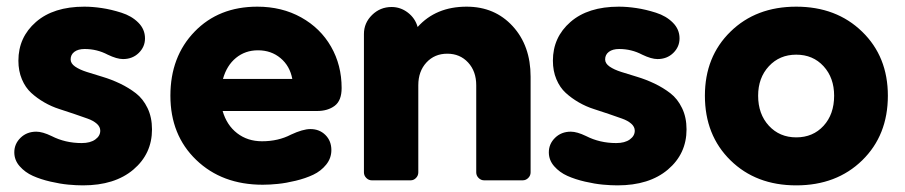

<svg xmlns="http://www.w3.org/2000/svg" viewBox="-20 -541 2715 576"><path d="M232.9 -521Q257.8 -521 285.6 -516.8Q313.5 -512.7 344.2 -502.9Q375 -493.2 395 -473.1Q415 -453.1 415 -425.8Q415 -400.4 396.2 -382.1Q377.4 -363.8 349.1 -363.8Q330.6 -363.8 303.2 -377Q271 -394 233.9 -394Q214.4 -394 203.1 -385.5Q191.9 -377 191.9 -362.8Q191.9 -350.6 205.3 -341.3Q218.8 -332 240.2 -325.2Q261.7 -318.4 287.8 -310.5Q314 -302.7 340.1 -290.3Q366.2 -277.8 387.7 -261.2Q409.2 -244.6 422.6 -216.8Q436 -189 436 -152.8Q436 -79.6 380.1 -32.2Q324.2 15.1 229 15.1Q209 15.1 185.1 12.9Q161.1 10.7 131.6 3.9Q102.1 -2.9 78.6 -13.4Q55.2 -23.9 39.1 -42.2Q22.9 -60.5 22.9 -84Q22.9 -109.4 41.7 -127.7Q60.5 -146 88.9 -146Q107.4 -146 134.8 -132.8Q175.8 -111.8 225.1 -111.8Q251 -111.8 265.9 -122.6Q280.8 -133.3 280.8 -148.9Q280.8 -160.6 270.3 -169.9Q259.8 -179.2 242.4 -185.3Q225.1 -191.4 203.1 -199Q181.2 -206.5 158 -213.9Q134.8 -221.2 112.8 -233.9Q90.8 -246.6 73.5 -262.5Q56.2 -278.3 45.7 -303.2Q35.2 -328.1 35.2 -358.9Q35.2 -429.2 87.9 -475.1Q140.6 -521 232.9 -521Z M931.2 -208H647.9Q660.2 -165.5 691.4 -141.4Q722.7 -117.2 766.1 -117.2Q814.9 -117.2 853 -137.2Q888.7 -153.8 911.1 -153.8Q938.5 -153.8 956.3 -136Q974.1 -118.2 974.1 -90.8Q974.1 -66.4 958.5 -47.1Q942.9 -27.8 919.7 -16.8Q896.5 -5.9 867.2 1.2Q837.9 8.3 813.7 10.7Q789.6 13.2 768.1 13.2Q646 13.2 568.6 -61.3Q491.2 -135.7 491.2 -253.9Q491.2 -371.1 563.7 -446Q636.2 -521 752 -521Q825.7 -521 883.5 -488.8Q941.4 -456.5 973.1 -401.1Q1004.9 -345.7 1004.9 -276.9Q1004.9 -239.3 984.1 -223.6Q963.4 -208 931.2 -208ZM753.9 -390.1Q715.8 -390.1 688 -367.4Q660.2 -344.7 648.9 -304.2H856.9Q849.6 -343.3 821.5 -366.7Q793.5 -390.1 753.9 -390.1Z M1408.7 -23.9V-285.2Q1408.7 -327.1 1384.3 -353.5Q1359.9 -379.9 1321.8 -379.9Q1283.7 -379.9 1259.3 -353.5Q1234.9 -327.1 1234.9 -285.2V-23.9Q1234.9 -14.2 1228 -7.1Q1221.2 0 1211.9 0H1095.7Q1085.9 0 1078.9 -7.1Q1071.8 -14.2 1071.8 -23.9V-439Q1071.8 -472.2 1096.2 -496.1Q1120.6 -520 1154.8 -520Q1181.6 -520 1203.6 -503.2Q1225.6 -486.3 1232.9 -460Q1287.6 -521 1379.9 -521Q1464.4 -521 1518.1 -462.4Q1571.8 -403.8 1571.8 -311V-23.9Q1571.8 -14.2 1564.7 -7.1Q1557.6 0 1547.9 0H1432.6Q1422.9 0 1415.8 -7.1Q1408.7 -14.2 1408.7 -23.9Z M1836.4 -521Q1861.3 -521 1889.2 -516.8Q1917 -512.7 1947.8 -502.9Q1978.5 -493.2 1998.5 -473.1Q2018.6 -453.1 2018.6 -425.8Q2018.6 -400.4 1999.8 -382.1Q1981 -363.8 1952.6 -363.8Q1934.1 -363.8 1906.7 -377Q1874.5 -394 1837.4 -394Q1817.9 -394 1806.6 -385.5Q1795.4 -377 1795.4 -362.8Q1795.4 -350.6 1808.8 -341.3Q1822.3 -332 1843.8 -325.2Q1865.2 -318.4 1891.4 -310.5Q1917.5 -302.7 1943.6 -290.3Q1969.7 -277.8 1991.2 -261.2Q2012.7 -244.6 2026.1 -216.8Q2039.6 -189 2039.6 -152.8Q2039.6 -79.6 1983.6 -32.2Q1927.7 15.1 1832.5 15.1Q1812.5 15.1 1788.6 12.9Q1764.6 10.7 1735.1 3.9Q1705.6 -2.9 1682.1 -13.4Q1658.7 -23.9 1642.6 -42.2Q1626.5 -60.5 1626.5 -84Q1626.5 -109.4 1645.3 -127.7Q1664.1 -146 1692.4 -146Q1710.9 -146 1738.3 -132.8Q1779.3 -111.8 1828.6 -111.8Q1854.5 -111.8 1869.4 -122.6Q1884.3 -133.3 1884.3 -148.9Q1884.3 -160.6 1873.8 -169.9Q1863.3 -179.2 1845.9 -185.3Q1828.6 -191.4 1806.6 -199Q1784.7 -206.5 1761.5 -213.9Q1738.3 -221.2 1716.3 -233.9Q1694.3 -246.6 1677 -262.5Q1659.7 -278.3 1649.2 -303.2Q1638.7 -328.1 1638.7 -358.9Q1638.7 -429.2 1691.4 -475.1Q1744.1 -521 1836.4 -521Z M2368.7 15.1Q2248 15.1 2171.4 -60.1Q2094.7 -135.3 2094.7 -253.9Q2094.7 -371.1 2171.4 -446Q2248 -521 2368.7 -521Q2489.3 -521 2566.4 -446Q2643.6 -371.1 2643.6 -253.9Q2643.6 -135.3 2566.7 -60.1Q2489.7 15.1 2368.7 15.1ZM2368.7 -128.9Q2418.9 -128.9 2450.7 -163.6Q2482.4 -198.2 2482.4 -253.9Q2482.4 -307.6 2450.7 -342.3Q2418.9 -377 2368.7 -377Q2318.8 -377 2286.6 -342.3Q2254.4 -307.6 2254.4 -253.9Q2254.4 -198.7 2286.6 -163.8Q2318.8 -128.9 2368.7 -128.9Z"/></svg>

Font: LT Saeada
Style: Bold
Weight: 700
Designer: Daniel Lyons
Foundry: LyonsType
Version: Version 1.001